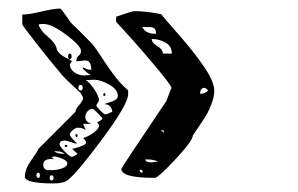

<svg xmlns="http://www.w3.org/2000/svg" viewBox="-20 -468 696 448"><path d="M147 -336Q147 -330 143 -330Q139 -330 139 -336Q139 -343 143 -343Q147 -343 147 -336ZM173 -309 174 -311Q183 -305 193 -305Q193 -327 179 -327Q176 -327 169 -326Q162 -325 158 -325Q158 -334 163.5 -338Q169 -342 169 -349Q169 -361 135 -386.5Q101 -412 82 -412Q81 -412 76 -412L70 -411Q74 -397 91.5 -382.5Q109 -368 112 -355Q114 -348 120 -342.5Q126 -337 135.5 -332.5Q145 -328 148 -325L143 -318Q143 -307 153 -299.5Q163 -292 177 -292Q178 -292 184.5 -292.5Q191 -293 193 -293Q189 -294 184 -298Q179 -302 176 -305Q173 -308 173 -309ZM163 -263Q163 -257 168 -257Q173 -257 173 -263Q173 -270 168 -270Q163 -270 163 -263ZM223 -251Q226 -251 226 -247Q226 -244 223 -244Q221 -244 221 -247Q221 -249 223 -251ZM242 -207Q240 -225 223 -225Q225 -226 231.5 -228Q238 -230 242.5 -231.5Q247 -233 251 -236.5Q255 -240 255 -244Q255 -259 235 -270.5Q215 -282 199 -282Q198 -282 190 -281.5Q182 -281 180 -281Q189 -276 200 -259.5Q211 -243 211 -234Q211 -232 208 -228Q205 -224 205 -222Q205 -219 214 -210Q223 -201 226 -201Q228 -201 234.5 -204Q241 -207 242 -207ZM156 -152Q156 -155 159 -155Q161 -155 161 -152Q161 -148 159 -148Q156 -148 156 -152ZM131 -127Q131 -130 134 -130Q137 -130 137 -127Q137 -125 134 -125Q131 -125 131 -127ZM112 -115H106Q114 -109 131 -109Q124 -115 112 -115ZM161 -109 148 -121Q153 -121 167 -126Q181 -131 181 -135Q181 -139 174 -146Q185 -149 198 -158Q211 -167 211 -176Q211 -177 209 -180Q207 -183 206 -183Q209 -183 214 -186.5Q219 -190 219 -191Q219 -193 208.5 -203.5Q198 -214 196 -214Q189 -214 184 -208Q179 -202 179 -195Q179 -184 193 -179H174L180 -164Q174 -170 161 -170Q157 -170 150 -164.5Q143 -159 143 -154Q143 -151 150.5 -142.5Q158 -134 161 -133Q154 -133 145 -136.5Q136 -140 131 -140Q119 -140 119 -131Q119 -127 131 -114.5Q143 -102 148 -102Q157 -105 161 -109ZM137 -87Q137 -93 124.5 -98Q112 -103 106 -103L103 -102H100L106 -96Q105 -96 103 -96.5Q101 -97 100 -97Q81 -97 81 -84Q81 -77 84.5 -74Q88 -71 91 -71Q94 -71 103 -71Q112 -71 124.5 -75Q137 -79 137 -87ZM70 -65Q65 -65 65 -59Q65 -53 70 -53Q73 -53 73 -59Q73 -65 70 -65ZM100 -59Q96 -59 96 -53Q96 -47 100 -47Q105 -47 105 -53Q105 -59 100 -59ZM279 -248Q279 -225 218.5 -143.5Q158 -62 137 -47Q127 -40 105 -40Q38 -40 38 -56Q38 -73 52.5 -93.5Q67 -114 70 -121L156 -207Q156 -213 164 -222Q172 -231 174 -238Q174 -242 168 -251Q167 -252 159 -259.5Q151 -267 143 -274.5Q135 -282 127.5 -290Q120 -298 119 -300Q100 -322 66 -365.5Q32 -409 32 -411V-434Q47 -434 76.5 -441Q106 -448 120 -448Q122 -448 127.5 -440.5Q133 -433 140.5 -422Q148 -411 156 -405Q158 -403 177.5 -383.5Q197 -364 199 -361Q207 -350 221 -328.5Q235 -307 248 -290Q261 -273 279 -257ZM325 -405H312Q319 -389 344 -389Q344 -399 340 -402Q336 -405 325 -405ZM334 -377Q334 -368 347 -360.5Q360 -353 360 -343H381Q381 -360 366.5 -368.5Q352 -377 334 -377ZM466 -257Q460 -263 457 -263Q447 -263 447 -249Q458 -249 466 -257ZM362 -158V-164H356ZM325 -96H319Q320 -89 333 -89Q334 -89 340 -90Q346 -91 349 -91Q337 -96 325 -96ZM306 -72Q306 -65 311 -65Q313 -65 313 -67Q313 -72 307 -72ZM430 -152Q430 -140 389.5 -96.5Q349 -53 341 -53Q263 -53 263 -74Q263 -76 368 -232L380 -263Q380 -269 336.5 -320.5Q293 -372 251 -417V-429L260 -432Q269 -435 279.5 -438.5Q290 -442 293 -442Q321 -442 356 -435Q362 -427 398 -386Q434 -345 457 -311Q480 -277 480 -256Q480 -243 474 -227Q468 -211 463 -202Q458 -193 444.5 -173.5Q431 -154 430 -152Z"/></svg>

Font: CabinSketch
Style: Regular
Weight: 400
Designer: Pablo Impallari
Foundry: Pablo Impallari. www.impallari.com Igino Marini. www.ikern.com
Version: Version 1.002